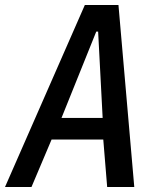

<svg xmlns="http://www.w3.org/2000/svg" viewBox="-26 -745 646 765"><path d="M312 -725H446L509 0H401L385.5 -189H179.5L99.5 0H-6ZM383 -275 365 -619H357.5L219 -275Z"/></svg>

Font: JuliaMono MediumItalic
Style: Regular
Weight: 500
Italic angle: -9°
Monospace: yes
Designer: cormullion
Foundry: corm
Version: Version 0.049; ttfautohint (v1.8.4)